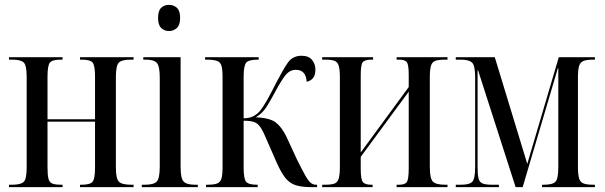

<svg xmlns="http://www.w3.org/2000/svg" viewBox="-20 -772 2495 792"><path d="M17 0V-10H30Q66 -10 78 -22Q90 -34 90 -81V-455Q90 -502 78 -514Q66 -526 30 -526H17V-536H238V-526H230Q196 -526 186 -514Q176 -502 176 -455V-280H372V-455Q372 -502 362 -514Q352 -526 317 -526H310V-536H531V-526H519Q483 -526 470.5 -514Q458 -502 458 -455V-81Q458 -35 470.5 -22.5Q483 -10 521 -10H531V0H310V-10H317Q352 -10 362 -22.5Q372 -35 372 -81V-270H176V-81Q176 -50 180 -34.5Q184 -19 196.5 -14.5Q209 -10 233 -10H238V0Z M677 -644Q658 -644 645 -656.5Q632 -669 632 -698Q632 -728 645 -740Q658 -752 677 -752Q696 -752 709.5 -740Q723 -728 723 -698Q723 -669 709.5 -656.5Q696 -644 677 -644ZM565 0V-10H578Q614 -10 626.5 -23Q639 -36 639 -85V-452Q639 -499 627 -512.5Q615 -526 581 -526H571V-536H725V-84Q725 -36 737.5 -23Q750 -10 785 -10H796V0Z M830 0V-10H835Q862 -10 875.5 -15Q889 -20 893.5 -35.5Q898 -51 898 -81V-455Q898 -486 893.5 -501Q889 -516 874.5 -521Q860 -526 830 -526H826V-536H1047V-526H1044Q1006 -526 995.5 -513.5Q985 -501 985 -455V-284Q1009 -284 1025.5 -293Q1042 -302 1052 -314Q1066 -331 1082.5 -360.5Q1099 -390 1119 -430Q1147 -484 1167 -513Q1187 -542 1224 -542Q1253 -542 1267 -525Q1281 -508 1281 -485Q1281 -460 1270 -448.5Q1259 -437 1245 -435Q1242 -484 1200 -484Q1175 -484 1157 -461Q1139 -438 1115 -393Q1096 -357 1079 -330.5Q1062 -304 1035 -288Q1093 -286 1118 -266.5Q1143 -247 1162 -207L1205 -114Q1226 -72 1238.5 -49.5Q1251 -27 1261 -18.5Q1271 -10 1283 -10H1288V0H1266Q1227 0 1201.5 -7.5Q1176 -15 1158 -37Q1140 -59 1121 -102L1082 -191Q1067 -228 1055.5 -245.5Q1044 -263 1028.5 -268.5Q1013 -274 985 -274V-81Q985 -35 995 -22.5Q1005 -10 1040 -10H1043V0Z M1309 0V-10H1321Q1346 -10 1359 -14.5Q1372 -19 1377 -35Q1382 -51 1382 -83V-453Q1382 -486 1377 -501.5Q1372 -517 1359 -521.5Q1346 -526 1321 -526H1309V-536H1519V-526H1512Q1484 -526 1476 -515Q1468 -504 1468 -462V-143L1666 -413V-463Q1666 -504 1658.5 -515Q1651 -526 1626 -526H1616V-536H1826V-526H1816Q1791 -526 1777 -521.5Q1763 -517 1758 -501.5Q1753 -486 1753 -453V-84Q1753 -36 1765.5 -23Q1778 -10 1816 -10H1826V0H1616V-10H1627Q1652 -10 1659 -22.5Q1666 -35 1666 -78V-394L1468 -125V-76Q1468 -33 1476.5 -21.5Q1485 -10 1511 -10H1517V0Z M1860 0V-10H1882Q1917 -10 1928.5 -22.5Q1940 -35 1940 -84V-453Q1940 -501 1927.5 -513.5Q1915 -526 1880 -526H1860V-536H2021L2155 -96L2285 -536H2434V-526H2428Q2402 -526 2388 -521Q2374 -516 2369 -500.5Q2364 -485 2364 -452V-83Q2364 -51 2369 -35.5Q2374 -20 2387.5 -15Q2401 -10 2428 -10H2434V0H2216V-10H2223Q2260 -10 2271.5 -22.5Q2283 -35 2283 -83V-490H2281L2136 0H2107L1952 -482H1950V-84Q1950 -52 1954 -36Q1958 -20 1971 -15Q1984 -10 2009 -10H2038V0Z"/></svg>

Font: Noto Serif Display ExtraCondensed
Style: Regular
Weight: 400
Width: 2
Designer: Monotype Design Team
Foundry: Monotype Imaging Inc.
Version: Version 2.009